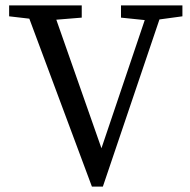

<svg xmlns="http://www.w3.org/2000/svg" viewBox="-20 -689 713 719"><path d="M14.2 -668.9H286.1V-623L190.9 -615.2L359.9 -133.8L522 -613.8L433.1 -623V-668.9H663.1V-627.9L577.1 -616.2L365.2 9.8H324.2L89.8 -619.1L14.2 -627.9Z"/></svg>

Font: SourceSerifPro-Regular
Style: Regular
Weight: 400
Designer: Frank Grießhammer
Foundry: Adobe Systems Incorporated
Version: Version 1.014;PS Version 1.0;hotconv 1.0.73;makeotf.lib2.5.5